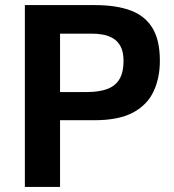

<svg xmlns="http://www.w3.org/2000/svg" viewBox="-20 -733 682 753"><path d="M77.5 0Q77.5 -58 77.5 -112.5Q77.5 -167 77.5 -233.5V-475Q77.5 -543 77.5 -598.5Q77.5 -654 77.5 -713Q120 -713 190.2 -713Q260.5 -713 352 -713Q437 -713 493.5 -691.5Q550 -670 578.5 -622.2Q607 -574.5 607 -495Q607 -426.5 582 -373.8Q557 -321 501 -291.2Q445 -261.5 350.5 -261.5Q326.5 -261.5 298.2 -261.5Q270 -261.5 243.2 -261.5Q216.5 -261.5 197.5 -261.5V-372H320Q370 -372 402 -384.5Q434 -397 449.2 -423.8Q464.5 -450.5 464.5 -493.5Q464.5 -528.5 453.5 -549.8Q442.5 -571 424.5 -582Q406.5 -593 385 -597Q363.5 -601 342.5 -601H148L215.5 -691.5Q215.5 -632.5 215.5 -576.8Q215.5 -521 215.5 -453V-233.5Q215.5 -167 215.5 -112.5Q215.5 -58 215.5 0Z"/></svg>

Font: Commissioner Thin SemiBold
Style: Regular
Weight: 600
Version: Version 1.000